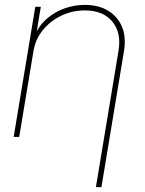

<svg xmlns="http://www.w3.org/2000/svg" viewBox="-20 -557 590 781"><path d="M116.2 -349.6 58.1 0H35.6L123.5 -529.3H146L126.5 -412.1H120.6Q139.2 -454.1 171.4 -481.7Q203.6 -509.3 243.4 -523.2Q283.2 -537.1 324.7 -537.1Q380.9 -537.1 419.9 -513.4Q459 -489.7 476.3 -447.8Q493.7 -405.8 484.4 -349.6L392.6 204.1H370.1L461.9 -349.6Q474.6 -423.8 437 -469.2Q399.4 -514.6 325.2 -514.6Q274.4 -514.6 229.7 -493.4Q185.1 -472.2 154.5 -434.8Q124 -397.5 116.2 -349.6Z"/></svg>

Font: Inter 24pt Thin
Style: Italic
Weight: 250
Italic angle: -9.3988°
Version: Version 4.001;git-66647c0bb